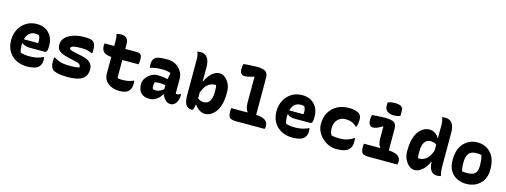

<svg xmlns="http://www.w3.org/2000/svg" viewBox="-14 -1635 6628 2516"><g transform="rotate(15 3300.0 -377.0)"><path d="M324 -556Q395 -556 445.5 -526.5Q496 -497 523.5 -445Q551 -393 551 -325V-320Q551 -279 546 -260Q541 -241 533 -236Q525 -231 516 -231H308Q275 -231 248.5 -240Q222 -249 206 -264L201 -262Q200 -249 200 -234V-231Q200 -203 203.5 -180.5Q207 -158 214 -140Q237 -130 266.5 -125.5Q296 -121 339 -121Q386 -121 432.5 -130.5Q479 -140 520 -161H526Q528 -151 529 -141.5Q530 -132 530 -123Q530 -89 521 -66.5Q512 -44 495 -27Q471 -3 428 6.5Q385 16 338 16Q253 16 188 -19Q123 -54 86.5 -116.5Q50 -179 50 -263V-266Q50 -348 85 -413.5Q120 -479 181.5 -517.5Q243 -556 324 -556ZM336 -429Q289 -429 256 -401.5Q223 -374 209 -318H401Q403 -324 403.5 -331.5Q404 -339 404 -344Q404 -364 400 -384.5Q396 -405 385 -422Q374 -426 364.5 -427.5Q355 -429 336 -429Z M900 -138Q963 -138 1007 -149Q1011 -164 1000.5 -182.5Q990 -201 950 -210L834 -237Q748 -257 711.5 -285.5Q675 -314 675 -370Q675 -415 699 -449Q723 -483 764.5 -506Q806 -529 857.5 -540.5Q909 -552 963 -552Q1020 -552 1049 -546Q1078 -540 1092 -526Q1108 -510 1116.5 -482.5Q1125 -455 1125 -411Q1125 -401 1123.5 -391.5Q1122 -382 1120 -372H1114Q1084 -386 1051 -394Q1018 -402 966 -402Q890 -402 857.5 -392Q825 -382 825 -364Q825 -349 841 -341.5Q857 -334 906 -323L1000 -303Q1080 -286 1115 -250.5Q1150 -215 1150 -164Q1150 -73 1087.5 -30.5Q1025 12 888 12Q800 12 749 -1.5Q698 -15 684 -29Q668 -46 659 -69.5Q650 -93 650 -139Q650 -156 651.5 -169Q653 -182 655 -193H661Q697 -173 726.5 -160.5Q756 -148 796 -143Q836 -138 900 -138Z M1244 -540H1375V-608Q1375 -631 1372.5 -654Q1370 -677 1362 -700Q1380 -705 1397.5 -707.5Q1415 -710 1432 -710Q1470 -710 1497.5 -685.5Q1525 -661 1525 -608V-540H1679Q1721 -540 1736.5 -521.5Q1752 -503 1752 -453Q1752 -436 1750 -419.5Q1748 -403 1745 -390H1525V-176Q1525 -157 1529 -144Q1555 -138 1585 -138Q1635 -138 1669 -144.5Q1703 -151 1740 -167H1746Q1748 -157 1749 -147.5Q1750 -138 1750 -129Q1750 -92 1740 -66Q1730 -40 1712 -22Q1696 -6 1667 3Q1638 12 1590 12Q1528 12 1479.5 -10Q1431 -32 1403 -71.5Q1375 -111 1375 -163V-391Q1297 -397 1269 -426Q1241 -455 1241 -513Q1241 -530 1244 -540Z M2315 -354V-147Q2322 -142 2334 -142Q2344 -142 2355 -145.5Q2366 -149 2376 -158H2382Q2384 -151 2384.5 -146Q2385 -141 2385 -133Q2385 -103 2374.5 -72.5Q2364 -42 2347 -25Q2330 -8 2313.5 -1Q2297 6 2282 6Q2242 6 2211.5 -25.5Q2181 -57 2166 -96H2161Q2149 -70 2124.5 -45.5Q2100 -21 2067.5 -5.5Q2035 10 1998 10Q1924 10 1883.5 -29.5Q1843 -69 1843 -150V-158Q1843 -184 1857.5 -211.5Q1872 -239 1897 -263Q1922 -287 1953.5 -302Q1985 -317 2019 -317Q2106 -317 2162 -300Q2167 -336 2179 -388Q2150 -399 2123 -403Q2096 -407 2061 -407Q2015 -407 1981 -402.5Q1947 -398 1906 -386H1900Q1895 -408 1895 -435Q1895 -458 1902 -480Q1909 -502 1923 -516Q1935 -528 1954.5 -535.5Q1974 -543 2008 -546.5Q2042 -550 2097 -550Q2149 -550 2189.5 -532Q2230 -514 2258 -484.5Q2286 -455 2300.5 -421Q2315 -387 2315 -354ZM2003 -159Q2003 -135 2012 -127Q2021 -119 2051 -119Q2076 -119 2103.5 -129.5Q2131 -140 2155 -165V-218Q2106 -225 2066 -225Q2035 -225 2009 -216Q2003 -186 2003 -161Z M2588 0Q2582 2 2575.5 2.5Q2569 3 2563 3Q2526 3 2504.5 -19.5Q2483 -42 2474 -78.5Q2465 -115 2465 -155V-651Q2465 -676 2460.5 -704Q2456 -732 2445 -750Q2456 -752 2467.5 -754Q2479 -756 2490 -756Q2523 -756 2551.5 -740.5Q2580 -725 2597.5 -686.5Q2615 -648 2615 -579V-392H2621Q2637 -435 2666 -471.5Q2695 -508 2731 -530Q2767 -552 2805 -552Q2844 -552 2879.5 -523.5Q2915 -495 2937.5 -447.5Q2960 -400 2960 -344V-322Q2960 -233 2941.5 -169.5Q2923 -106 2892 -66Q2861 -26 2824 -7Q2787 12 2750 12Q2721 12 2694 -1Q2667 -14 2646 -34Q2625 -54 2613 -74H2607Q2599 -33 2588 0ZM2786 -391Q2731 -391 2688.5 -357.5Q2646 -324 2615 -242V-160Q2632 -148 2652.5 -140Q2673 -132 2695 -132Q2751 -132 2778 -175Q2805 -218 2805 -299V-310Q2805 -370 2797 -390Q2794 -391 2791 -391Q2788 -391 2786 -391Z M3068 -150H3285L3288 -156Q3255 -193 3255 -275V-622L3251 -626Q3202 -611 3172 -605.5Q3142 -600 3124 -600Q3099 -600 3081 -618.5Q3063 -637 3063 -687Q3063 -704 3065.5 -721Q3068 -738 3072 -750Q3094 -753 3128 -755Q3162 -757 3197 -758.5Q3232 -760 3255 -760Q3333 -760 3369 -737.5Q3405 -715 3405 -648V-149Q3497 -144 3532 -115Q3567 -86 3567 -43Q3567 -20 3560 0H3172Q3128 0 3104.5 -10Q3081 -20 3072.5 -43.5Q3064 -67 3064 -107Q3064 -131 3068 -150Z M3924 -556Q3995 -556 4045.5 -526.5Q4096 -497 4123.5 -445Q4151 -393 4151 -325V-320Q4151 -279 4146 -260Q4141 -241 4133 -236Q4125 -231 4116 -231H3908Q3875 -231 3848.5 -240Q3822 -249 3806 -264L3801 -262Q3800 -249 3800 -234V-231Q3800 -203 3803.5 -180.5Q3807 -158 3814 -140Q3837 -130 3866.5 -125.5Q3896 -121 3939 -121Q3986 -121 4032.5 -130.5Q4079 -140 4120 -161H4126Q4128 -151 4129 -141.5Q4130 -132 4130 -123Q4130 -89 4121 -66.5Q4112 -44 4095 -27Q4071 -3 4028 6.5Q3985 16 3938 16Q3853 16 3788 -19Q3723 -54 3686.5 -116.5Q3650 -179 3650 -263V-266Q3650 -348 3685 -413.5Q3720 -479 3781.5 -517.5Q3843 -556 3924 -556ZM3936 -429Q3889 -429 3856 -401.5Q3823 -374 3809 -318H4001Q4003 -324 4003.5 -331.5Q4004 -339 4004 -344Q4004 -364 4000 -384.5Q3996 -405 3985 -422Q3974 -426 3964.5 -427.5Q3955 -429 3936 -429Z M4560 -552Q4614 -552 4651.5 -540.5Q4689 -529 4705 -512Q4719 -498 4725 -481Q4731 -464 4731 -431Q4731 -382 4714 -337H4708Q4669 -372 4635 -385Q4601 -398 4552 -398Q4488 -398 4447 -354Q4406 -310 4406 -242V-234Q4406 -213 4410.5 -191Q4415 -169 4428 -146Q4451 -139 4475 -136Q4499 -133 4532 -133Q4596 -133 4641.5 -147Q4687 -161 4729 -190H4735Q4739 -170 4739 -140Q4739 -72 4701 -34Q4679 -12 4639 0Q4599 12 4531 12Q4482 12 4433 -8.5Q4384 -29 4344 -65.5Q4304 -102 4280 -149.5Q4256 -197 4256 -251V-261Q4256 -348 4294.5 -413.5Q4333 -479 4401.5 -515.5Q4470 -552 4560 -552Z M4868 -150H5085L5088 -156Q5055 -193 5055 -275V-432L5051 -435Q5002 -404 4972 -394.5Q4942 -385 4924 -385Q4899 -385 4881 -406Q4863 -427 4863 -477Q4863 -494 4865.5 -511Q4868 -528 4872 -540Q4894 -543 4928 -545Q4962 -547 4997 -548.5Q5032 -550 5055 -550Q5133 -550 5169 -527.5Q5205 -505 5205 -438V-149Q5297 -144 5332 -115Q5367 -86 5367 -43Q5367 -20 5360 0H4972Q4928 0 4904.5 -10Q4881 -20 4872.5 -43.5Q4864 -67 4864 -107Q4864 -131 4868 -150ZM5027 -753Q5046 -761 5073.5 -765.5Q5101 -770 5127 -770Q5174 -770 5204.5 -754.5Q5235 -739 5235 -698V-626Q5196 -609 5147 -609Q5095 -609 5061 -633Q5027 -657 5027 -697Z M5650 -552Q5696 -552 5730.5 -527.5Q5765 -503 5780 -472H5785V-651Q5785 -676 5780.5 -704Q5776 -732 5765 -750Q5776 -752 5787.5 -754Q5799 -756 5810 -756Q5843 -756 5871.5 -740.5Q5900 -725 5917.5 -686.5Q5935 -648 5935 -579V-120Q5935 -90 5938.5 -61Q5942 -32 5952 -1Q5937 2 5924.5 4.5Q5912 7 5897 7Q5857 7 5832.5 -15.5Q5808 -38 5797 -73.5Q5786 -109 5785 -148H5779Q5763 -105 5734 -68.5Q5705 -32 5669 -10Q5633 12 5595 12Q5556 12 5520.5 -16.5Q5485 -45 5462.5 -92.5Q5440 -140 5440 -196V-218Q5440 -307 5458.5 -370.5Q5477 -434 5508 -474Q5539 -514 5576 -533Q5613 -552 5650 -552ZM5601 -150Q5605 -149 5608 -149Q5611 -149 5614 -149Q5670 -149 5712.5 -183Q5755 -217 5785 -301V-384Q5753 -408 5705 -408Q5650 -408 5622.5 -365Q5595 -322 5595 -241V-230Q5595 -201 5596 -182.5Q5597 -164 5601 -150Z M6304 -552Q6371 -552 6428 -520.5Q6485 -489 6520 -423.5Q6555 -358 6555 -256V-242Q6555 -167 6522 -109.5Q6489 -52 6430.5 -20Q6372 12 6295 12Q6228 12 6171 -15.5Q6114 -43 6079.5 -99.5Q6045 -156 6045 -244V-258Q6045 -346 6077.5 -412Q6110 -478 6168.5 -515Q6227 -552 6304 -552ZM6323 -412Q6256 -412 6223 -373.5Q6190 -335 6190 -246V-239Q6190 -208 6193 -182Q6196 -156 6201 -134Q6216 -130 6232 -129Q6248 -128 6272 -128Q6343 -128 6376.5 -157Q6410 -186 6410 -254V-261Q6410 -344 6394 -404Q6371 -412 6323 -412Z"/></g></svg>

Font: Recursive Mn Csl St XBd
Style: Regular
Weight: 800
Monospace: yes
Version: Version 1.079;hotconv 1.0.112;makeotfexe 2.5.65598; ttfautoh